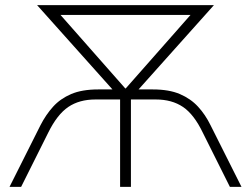

<svg xmlns="http://www.w3.org/2000/svg" viewBox="-20 -725 974 745"><path d="M17 0 137 -239Q158 -280 186 -311Q214 -342 256 -360Q298 -378 361 -378H433L428 -365L124 -705H810L506 -365L501 -378H573Q636 -378 678 -360Q720 -342 748.5 -311Q777 -280 797 -239L917 0H872L767 -210Q733 -281 690 -310Q647 -339 585 -339H488V0H446V-339H350Q288 -339 245 -310Q202 -281 167 -210L62 0ZM466 -382H468L743 -694V-667H191V-694Z"/></svg>

Font: Mulish ExtraLight
Style: Regular
Weight: 200
Designer: Vernon Adams
Foundry: Vernon Adams
Version: Version 3.603